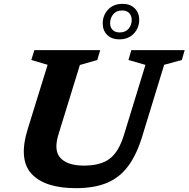

<svg xmlns="http://www.w3.org/2000/svg" viewBox="-20 -968 982 1000"><path d="M284.5 -268Q258.5 -184 295.2 -144.8Q332 -105.5 417.5 -105.5Q504 -105.5 551.5 -141.5Q599 -177.5 626 -266.5L737.5 -630L649 -655.5L664 -707H942L927 -655.5L835 -630.5L721.5 -260Q692 -162.5 647.5 -102.8Q603 -43 537 -15.5Q471 12 376 12Q213.5 12 144.5 -62.5Q75.5 -137 124 -294.5L228 -630.5L143 -655.5L159 -707H502L486.5 -655.5L396 -629.5ZM618.5 -948Q657.5 -948 681.2 -925Q705 -902 705 -865.5Q705 -822.5 676.8 -792.8Q648.5 -763 601 -763Q562 -763 538.5 -786Q515 -809 515 -845.5Q515 -888.5 543 -918.2Q571 -948 618.5 -948ZM603 -799Q633.5 -799 649.8 -818.5Q666 -838 666 -863.5Q666 -886.5 652.8 -900Q639.5 -913.5 616.5 -913.5Q586 -913.5 569.8 -893.8Q553.5 -874 553.5 -847Q553.5 -825.5 566.8 -812.2Q580 -799 603 -799Z"/></svg>

Font: Newsreader 6pt SemiBold
Style: Italic
Weight: 600
Italic angle: -17°
Designer: Hugues Gentile
Foundry: Production Type
Version: Version 1.003; ttfautohint (v1.8.3)